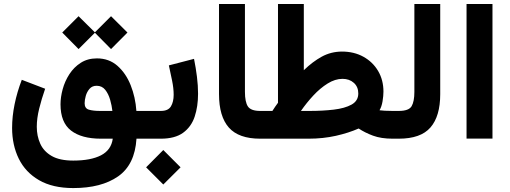

<svg xmlns="http://www.w3.org/2000/svg" viewBox="-20 -705 2590 976"><path d="M352.5 251Q247.6 251 178.5 210.9Q109.4 170.9 75.4 101.6Q41.5 32.2 41.5 -54.7Q41.5 -112.8 54.2 -175Q66.9 -237.3 90.8 -299.3L209.5 -253.9Q191.4 -202.1 179.2 -152.8Q167 -103.5 167 -60.5Q167 -13.7 184.6 25.4Q202.1 64.5 242.7 87.9Q283.2 111.3 352.5 111.3Q441.4 111.3 493.4 84.5Q545.4 57.6 553.2 0H493.2Q394.5 0 341.1 -41.3Q287.6 -82.5 287.6 -174.8Q287.6 -210.9 298.6 -251.5Q309.6 -292 332.5 -327.6Q355.5 -363.3 390.4 -385.7Q425.3 -408.2 472.7 -408.2Q534.2 -408.2 577.1 -370.4Q620.1 -332.5 644.3 -271.7Q668.5 -210.9 673.3 -141.1H710V0H673.8Q665.5 132.3 580.3 191.7Q495.1 251 352.5 251ZM488.3 -141.1H551.3Q548.3 -168.5 539.8 -198.2Q531.2 -228 514.9 -248.5Q498.5 -269 471.2 -269Q448.7 -269 435.3 -253.7Q421.9 -238.3 416 -217.5Q410.2 -196.8 410.2 -180.2Q410.2 -153.8 431.9 -147.5Q453.6 -141.1 488.3 -141.1ZM379.4 -622.6 462.4 -540.5 544.4 -622.6 627.9 -539.6 544.4 -455.6 462.4 -538.6 379.4 -455.6 296.4 -539.6Z M797.4 0H690.4V-141.1H797.9Q835 -141.1 848.9 -164.3Q862.8 -187.5 862.8 -223.1Q862.8 -256.3 854.7 -295.7Q846.7 -335 838.4 -372.6L966.3 -405.8Q975.6 -359.9 981.2 -314.7Q986.8 -269.5 986.8 -228.5Q986.8 -163.6 969.5 -111.8Q952.1 -60.1 910.6 -30Q869.1 0 797.4 0ZM810.1 57.6 897.9 145.5 810.1 232.9 722.7 145.5Z M1093.3 -684.6H1225.1V-238.3Q1225.1 -186.5 1240.2 -163.8Q1255.4 -141.1 1302.7 -141.1H1314.9V0H1302.7Q1193.4 0 1143.3 -56.6Q1093.3 -113.3 1093.3 -226.6Z M1717.8 -442.9Q1779.8 -442.9 1827.4 -416.5Q1875 -390.1 1902.1 -344.2Q1929.2 -298.3 1929.2 -239.3Q1929.2 -217.8 1924.6 -189.9Q1919.9 -162.1 1909.2 -144.5Q1920.4 -143.1 1936.5 -142.1Q1952.6 -141.1 1975.1 -141.1H1989.7V0H1975.6Q1917.5 0 1876 -15.4Q1834.5 -30.8 1803.2 -51.8Q1752.4 -29.3 1687.3 -14.6Q1622.1 0 1548.3 0H1295.4V-141.1H1364.7Q1371.6 -152.3 1378.7 -162.4Q1385.7 -172.4 1393.1 -182.6V-684.6H1524.4V-348.1Q1569.3 -391.6 1615.7 -417Q1662.1 -442.4 1717.8 -442.9ZM1721.2 -304.2Q1683.6 -304.2 1645.5 -280.5Q1607.4 -256.8 1572.8 -219.5Q1538.1 -182.1 1509.8 -141.1H1554.2Q1620.1 -141.1 1676.5 -147.7Q1732.9 -154.3 1767.1 -173.3Q1801.3 -192.4 1801.3 -230Q1801.3 -263.7 1778.6 -283.9Q1755.9 -304.2 1721.2 -304.2Z M1970.2 -141.1H2007.3Q2058.1 -141.1 2072.3 -165Q2086.4 -189 2086.4 -237.8V-684.6H2217.8V-226.1Q2217.8 -114.3 2168.2 -57.1Q2118.7 0 2006.8 0H1970.2Z M2483.4 -684.6V-0.5H2351.6V-684.6Z"/></svg>

Font: Vazirmatn UI FD ExtraBold
Style: Regular
Weight: 800
Designer: Saber Rastikerdar
Foundry: Saber Rastikerdar
Version: Version 33.003